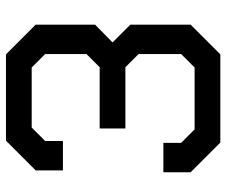

<svg xmlns="http://www.w3.org/2000/svg" viewBox="-76 -664 740 627"><g transform="rotate(-90 293.5 -350.0)"><path d="M45 -97V-186H141V-128L185 -84H387L431 -128V-267L388 -310H188V-394H388L431 -437V-572L387 -616H191L147 -572V-514H51V-603L148 -700H430L527 -603V-409L469 -352L527 -294V-97L430 0H142Z"/></g></svg>

Font: Chakra Petch Medium
Style: Regular
Weight: 500
Designer: Katatrad Aksorn Co.,Ltd.
Foundry: Cadson Demak Co.,Ltd.
Version: Version 1.000; ttfautohint (v1.6)